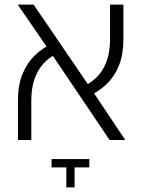

<svg xmlns="http://www.w3.org/2000/svg" viewBox="-20 -608 619 834"><path d="M456 0 191 -393 57 -588H126L375 -223L524 0ZM58 0V-173Q58 -238 77.5 -286Q97 -334 131 -367Q165 -400 209 -420L227 -375Q193 -359 168 -331Q143 -303 129.5 -263.5Q116 -224 116 -172V0ZM368 -192 349 -236Q383 -253 407.5 -280.5Q432 -308 445 -347.5Q458 -387 458 -438V-588H516V-437Q516 -373 497.5 -325.5Q479 -278 445.5 -245Q412 -212 368 -192ZM268 206V119H204V83H368V119H304V206Z"/></svg>

Font: Noto Sans Hebrew Light
Style: Regular
Weight: 300
Designer: Monotype Design Team
Foundry: Monotype Imaging Inc.
Version: Version 2.003